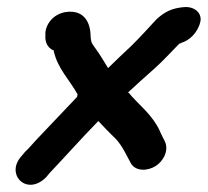

<svg xmlns="http://www.w3.org/2000/svg" viewBox="-20 -563 577 533"><path d="M106 -464C105 -448 110 -432 128 -423L130 -425L129 -422C140 -372 173 -342 196 -300H195L194 -294C160 -258 114 -210 80 -174C63 -155 55 -146 50 -142L40 -130C-7 -79 55 -16 109 -72L118 -83C161 -128 205 -178 253 -227C265 -214 287 -191 301 -178C320 -157 328 -138 342 -112C355 -86 390 -88 412 -102C434 -116 450 -146 437 -172C433 -180 431 -183 426 -194C405 -245 361 -275 337 -306L334 -305C359 -328 384 -351 408 -372C434 -395 456 -420 478 -442H480L483 -444C505 -450 529 -472 536 -502C542 -526 520 -547 488 -543C458 -540 438 -531 415 -510L414 -509C393 -486 369 -460 346 -437C323 -416 303 -396 280 -374C269 -392 256 -414 244 -430C234 -444 234 -444 232 -456L231 -472C230 -488 221 -540 159 -529C119 -520 104 -486 106 -464Z"/></svg>

Font: Stray Cat
Style: ExBlkObl
Weight: 1000
Version: Version 1.0